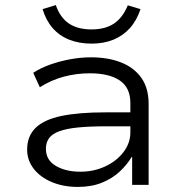

<svg xmlns="http://www.w3.org/2000/svg" viewBox="-20 -729 715 757"><path d="M287 8Q230 8 184.5 -11Q139 -30 113 -63.5Q87 -97 87 -139Q87 -193 121 -225.5Q155 -258 223 -272Q291 -286 395 -286H509V-231H399Q334 -231 288.5 -226.5Q243 -222 215 -212Q187 -202 174 -185Q161 -168 161 -142Q161 -98 200 -75Q239 -52 297 -52Q350 -52 395 -73Q440 -94 467 -129.5Q494 -165 494 -207V-323Q494 -383 452.5 -411.5Q411 -440 334 -440Q282 -440 232.5 -427Q183 -414 137 -385L111 -442Q142 -462 179.5 -475Q217 -488 257.5 -495.5Q298 -503 339 -503Q406 -503 457 -483Q508 -463 537 -422.5Q566 -382 566 -319V0H501V-110H499Q482 -81 453 -53.5Q424 -26 382.5 -9Q341 8 287 8ZM341 -557Q292 -557 253 -572.5Q214 -588 187.5 -618.5Q161 -649 148 -693L200 -709Q217 -660 251.5 -636.5Q286 -613 341 -613Q394 -613 428.5 -635.5Q463 -658 484 -708L534 -693Q519 -648 492 -618Q465 -588 427 -572.5Q389 -557 341 -557Z"/></svg>

Font: Nunito Sans 7pt SemiExpanded Light
Style: Regular
Weight: 300
Width: 6
Designer: Vernon Adams
Foundry: Vernon Adams
Version: Version 3.101;gftools[0.9.27]